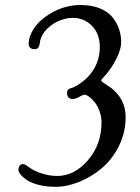

<svg xmlns="http://www.w3.org/2000/svg" viewBox="-20 -657 553 759"><path d="M116.2 -462.4Q106 -462.4 99.6 -468Q93.3 -473.6 93.3 -484.4Q93.3 -506.3 106 -530.8Q128.9 -574.7 183.3 -606Q237.8 -637.2 297.9 -637.2Q341.8 -637.2 374.5 -624Q407.2 -610.8 424.8 -588.6Q442.4 -566.4 450.7 -541.7Q459 -517.1 459 -490.2Q459 -463.4 441.2 -427Q423.3 -390.6 398.9 -362.3Q397.5 -360.4 391.8 -354.5Q386.2 -348.6 383.1 -344.7Q379.9 -340.8 379.9 -339.4Q379.9 -335 398.9 -323.2Q476.6 -276.4 476.6 -193.8Q476.6 -133.3 450.2 -80.1Q423.8 -26.9 382.8 7.6Q341.8 42 293.5 61.8Q245.1 81.5 199.2 81.5Q162.1 81.5 132.3 73.7Q102.5 65.9 86.2 54.7Q69.8 43.5 61.3 32.7Q52.7 22 52.7 14.2Q52.7 5.9 57.1 -1.2Q61.5 -8.3 71.3 -8.3Q79.1 -8.3 95.2 4.4Q114.3 19 145.5 28.8Q176.8 38.6 206.1 38.6Q274.4 38.6 327.9 -23.9Q381.3 -86.4 381.3 -172.4Q381.3 -196.8 373 -218.8Q364.7 -240.7 353.5 -253.9Q342.3 -267.1 331.8 -274.9Q321.3 -282.7 315.4 -282.7Q308.1 -282.7 293.5 -274.2Q278.8 -265.6 266.6 -265.6Q257.3 -265.6 251.2 -271.7Q245.1 -277.8 245.1 -289.6Q245.1 -297.9 248.5 -302Q252 -306.2 260.7 -308.6L270 -311.5Q319.8 -336.4 347.2 -377.7Q374.5 -418.9 374.5 -471.7Q374.5 -523.4 343.5 -554.9Q312.5 -586.4 267.6 -586.4Q243.2 -586.4 216.3 -575.9Q189.5 -565.4 167.5 -544.4Q145.5 -523.4 139.2 -497.6Q138.7 -495.1 137.7 -488.3Q136.7 -481.4 135.7 -478.3Q134.8 -475.1 132.6 -470.7Q130.4 -466.3 126.2 -464.4Q122.1 -462.4 116.2 -462.4Z"/></svg>

Font: Cooper*
Style: Italic
Weight: 400
Italic angle: -7°
Designer: Owen Earl
Foundry: indestructible type*
Version: Version 0.001